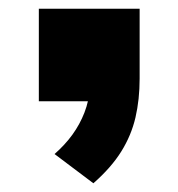

<svg xmlns="http://www.w3.org/2000/svg" viewBox="-20 -232 409 440"><path d="M194 188 105 121Q129 100 146 76.5Q163 53 173.5 26Q184 -1 186 -31L226 0H69V-212H300V-52Q300 -4 290.5 37Q281 78 258 115Q235 152 194 188Z"/></svg>

Font: Nunito Sans 7pt Expanded Black
Style: Regular
Weight: 900
Width: 7
Designer: Vernon Adams
Foundry: Vernon Adams
Version: Version 3.101;gftools[0.9.27]